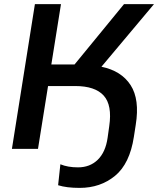

<svg xmlns="http://www.w3.org/2000/svg" viewBox="-20 -725 770 935"><path d="M368 190Q304 190 263 177L274 75Q310 90 360 90Q418 90 456 53Q494 16 504 -54L512 -111Q527 -213 485 -259.5Q443 -306 346 -306H214L165 0H38L150 -705H277L230 -411H343L584 -705H730L474 -400Q571 -380 616 -310.5Q661 -241 641 -117L632 -59Q612 72 540.5 131Q469 190 368 190Z"/></svg>

Font: Mulish
Style: Bold Italic
Weight: 700
Italic angle: -9°
Designer: Vernon Adams
Foundry: Vernon Adams
Version: Version 3.603; ttfautohint (v1.8.3)